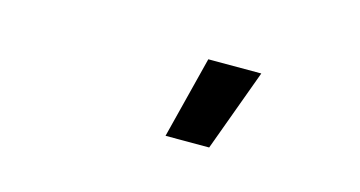

<svg xmlns="http://www.w3.org/2000/svg" viewBox="-35 -857 669 357"><g transform="rotate(15 300.0 -679.0)"><path d="M293 -600 333 -758H435L377 -600Z"/></g></svg>

Font: Iosevka Semibold Extended
Style: Italic
Weight: 600
Width: 7
Italic angle: -9°
Monospace: yes
Designer: Belleve Invis
Foundry: Belleve Invis
Version: Version 32.5.0; ttfautohint (v1.8.4)